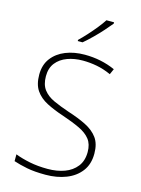

<svg xmlns="http://www.w3.org/2000/svg" viewBox="-139 -1122 823 1117"><g transform="rotate(15 272.0 -563.0)"><path d="M492 -275Q492 -211 459.5 -168.5Q427 -126 372 -104.5Q317 -83 249 -83Q182 -83 136.5 -92Q91 -101 55 -113V-154Q94 -139 143 -129Q192 -119 252 -119Q308 -119 353 -135.5Q398 -152 425 -186.5Q452 -221 452 -274Q452 -321 429.5 -350Q407 -379 364 -399.5Q321 -420 259 -441Q201 -460 156.5 -483Q112 -506 87.5 -542Q63 -578 63 -637Q63 -696 93.5 -736Q124 -776 175 -796.5Q226 -817 290 -817Q389 -817 474 -779L459 -745Q415 -765 372.5 -773Q330 -781 288 -781Q237 -781 195 -765.5Q153 -750 128 -718.5Q103 -687 103 -638Q103 -587 126 -557Q149 -527 189.5 -508.5Q230 -490 283 -472Q346 -452 393 -428.5Q440 -405 466 -369.5Q492 -334 492 -275ZM405 -1035Q388 -1014 363.5 -986.5Q339 -959 311 -931.5Q283 -904 258 -883H229V-890Q250 -910 275 -937.5Q300 -965 322.5 -993Q345 -1021 359 -1043H405Z"/></g></svg>

Font: Noto Sans Telugu UI ExtraLight
Style: Regular
Weight: 200
Designer: Jelle Bosma - Monotype Design Team
Foundry: Monotype Imaging Inc.
Version: Version 2.005; ttfautohint (v1.8.4.7-5d5b)